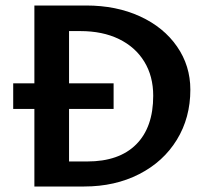

<svg xmlns="http://www.w3.org/2000/svg" viewBox="-20 -678 763 698"><path d="M672 -352Q672 -250 623 -170Q574 -90 486 -45Q398 0 286 0H105V-282H28V-375H105V-658H293Q403 -658 489 -618.5Q575 -579 623.5 -509Q672 -439 672 -352ZM537 -330Q537 -401 504.5 -454Q472 -507 412.5 -536Q353 -565 272 -565H231V-375H393V-282H231V-91H297Q413 -91 475 -153Q537 -215 537 -330Z"/></svg>

Font: Ysabeau SC
Style: Bold
Weight: 700
Designer: Christian Thalmann (Catharsis Fonts)
Version: Version 0.003